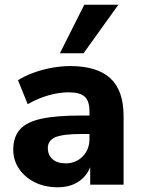

<svg xmlns="http://www.w3.org/2000/svg" viewBox="-20 -780 597 811"><path d="M224 11Q169 11 127 -10Q85 -31 60.5 -67Q36 -103 36 -148Q36 -201 64 -233Q92 -265 155 -278.5Q218 -292 322 -292H358V-309Q358 -353 338 -371.5Q318 -390 270 -390Q230 -390 185.5 -377.5Q141 -365 97 -340L56 -441Q82 -458 119.5 -472Q157 -486 198 -493.5Q239 -501 276 -501Q390 -501 446 -449.5Q502 -398 502 -290V0H361V-74Q346 -35 310.5 -12Q275 11 224 11ZM258 -90Q300 -90 329 -119Q358 -148 358 -194V-214H323Q246 -214 214 -200.5Q182 -187 182 -154Q182 -126 201.5 -108Q221 -90 258 -90ZM233 -555 336 -760H480L333 -555Z"/></svg>

Font: Nunito Sans ExtraBold
Style: Regular
Weight: 800
Designer: Vernon Adams
Foundry: Vernon Adams
Version: Version 3.101; ttfautohint (v1.8.4.7-5d5b);gftools[0.9.27]